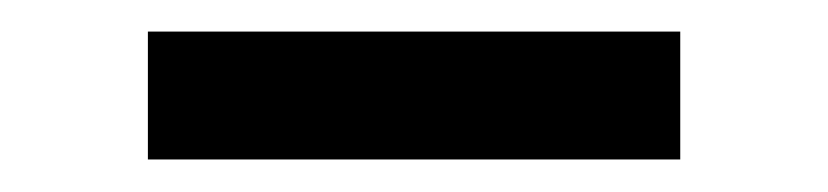

<svg xmlns="http://www.w3.org/2000/svg" viewBox="-20 -349 522 121"><path d="M408.7 -329.1V-248.5H73.2V-329.1Z"/></svg>

Font: Proza Libre
Style: Medium
Weight: 500
Designer: Jasper de Waard
Foundry: Jasper de Waard
Version: Version 1.000; ttfautohint (v1.4.1.8-43bc)